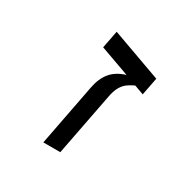

<svg xmlns="http://www.w3.org/2000/svg" viewBox="-139 -745 878 881"><g transform="rotate(30 300.0 -304.0)"><path d="M501 -512.2 482.9 -418.9 433.1 -437Q401.9 -421.9 388.4 -408.9Q375 -396 366.2 -377.4Q357.4 -358.9 352.1 -331.1L288.1 0H198.2L261.2 -327.1Q271 -378.9 297.4 -411.1Q323.7 -443.4 374 -459L217.8 -515.1L235.8 -607.9Z"/></g></svg>

Font: Liberation Mono
Style: Italic
Weight: 400
Italic angle: -12°
Monospace: yes
Designer: Steve Matteson
Foundry: Ascender Corporation
Version: Version 2.1.5